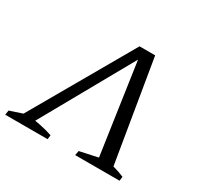

<svg xmlns="http://www.w3.org/2000/svg" viewBox="-173 -820 1023 989"><g transform="rotate(30 338.0 -325.5)"><path d="M483 -651 591 0H503L414 -612H431L88 0H16L390 -651ZM532 -58Q562 -54 591.5 -45.5Q621 -37 650 -25L647 0H383L388 -27ZM64 -58Q107 -53 147 -45Q187 -37 222 -25L219 0H-33L-29 -27Z"/></g></svg>

Font: Piazzolla 24pt
Style: Italic
Weight: 400
Italic angle: -11.3°
Designer: Juan Pablo del Peral
Foundry: Huerta Tipografica
Version: Version 2.005